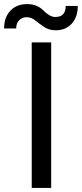

<svg xmlns="http://www.w3.org/2000/svg" viewBox="-67 -918 400 938"><path d="M88 0H183V-711H88ZM-47 -779H12C12 -795.7 16.8 -809 26.5 -819C36.2 -829 48.5 -834 63.5 -834C78.5 -834 92.5 -828.7 105.5 -818C118.5 -807.3 133 -796.7 149 -786C165 -775.3 183.7 -770 205 -770C237.7 -770 263.8 -780.8 283.5 -802.5C303.2 -824.2 313 -853 313 -889H254C254 -853 237 -835 203 -835C185.7 -835 166.5 -845.5 145.5 -866.5C124.5 -887.5 98 -898 66 -898C31.3 -898 3.8 -887.2 -16.5 -865.5C-36.8 -843.8 -47 -815 -47 -779Z"/></svg>

Font: Telex Regular
Style: Regular
Weight: 400
Designer: Andres Torresi
Foundry: Andres Torresi
Version: Version 1.001